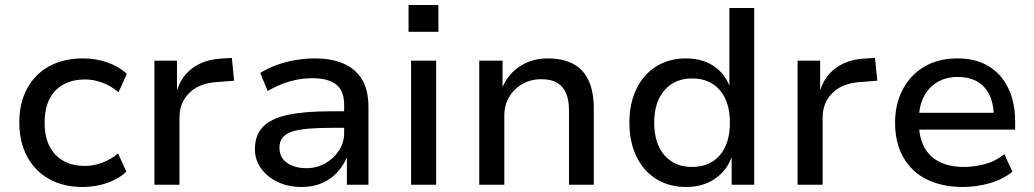

<svg xmlns="http://www.w3.org/2000/svg" viewBox="-20 -737 4125 766"><path d="M310 9Q233 9 176.5 -22.5Q120 -54 88.5 -112Q57 -170 57 -248Q57 -327 88.5 -384.5Q120 -442 177 -473Q234 -504 311 -504Q363 -504 409.5 -487.5Q456 -471 486 -442L453 -369Q424 -394 389 -407Q354 -420 320 -420Q244 -420 201 -375.5Q158 -331 158 -248Q158 -165 201 -120Q244 -75 319 -75Q353 -75 388 -88Q423 -101 451 -125L484 -52Q455 -24 408.5 -7.5Q362 9 310 9Z M596 0V-495H686V-379H687Q705 -434 749 -466Q793 -498 858 -503L905 -506L914 -415L838 -409Q771 -403 733.5 -364.5Q696 -326 696 -268V0Z M1183 9Q1130 9 1088 -11Q1046 -31 1021.5 -65Q997 -99 997 -142Q997 -198 1029 -231Q1061 -264 1127.5 -278.5Q1194 -293 1298 -293H1369V-227H1303Q1248 -227 1208.5 -223.5Q1169 -220 1144 -211.5Q1119 -203 1107 -187.5Q1095 -172 1095 -148Q1095 -108 1125.5 -87Q1156 -66 1203 -66Q1244 -66 1278 -85.5Q1312 -105 1332.5 -136.5Q1353 -168 1353 -206V-319Q1353 -375 1321 -400Q1289 -425 1226 -425Q1182 -425 1138.5 -413Q1095 -401 1048 -374L1018 -446Q1049 -465 1085 -478Q1121 -491 1160 -497.5Q1199 -504 1237 -504Q1302 -504 1350 -483.5Q1398 -463 1424 -420.5Q1450 -378 1450 -309V0H1364V-107H1363Q1349 -75 1324.5 -48.5Q1300 -22 1264.5 -6.5Q1229 9 1183 9Z M1610 -610V-717H1729V-610ZM1620 0V-495H1720V0Z M1892 0V-495H1985V-390Q2009 -444 2056.5 -474Q2104 -504 2165 -504Q2226 -504 2267 -482Q2308 -460 2328.5 -415.5Q2349 -371 2349 -302V0H2250V-298Q2250 -336 2239 -363.5Q2228 -391 2204 -406Q2180 -421 2140 -421Q2097 -421 2063.5 -401.5Q2030 -382 2011 -349.5Q1992 -317 1992 -276V0Z M2718 9Q2649 9 2598 -23Q2547 -55 2519 -113Q2491 -171 2491 -248Q2491 -324 2519 -382Q2547 -440 2598 -472Q2649 -504 2717 -504Q2780 -504 2825 -475Q2870 -446 2890 -395V-705H2989V0H2899V-107H2898Q2876 -52 2829 -21.5Q2782 9 2718 9ZM2741 -71Q2812 -71 2852 -118Q2892 -165 2892 -248Q2892 -330 2852 -377Q2812 -424 2741 -424Q2672 -424 2631 -377Q2590 -330 2590 -248Q2590 -165 2630.5 -118Q2671 -71 2741 -71Z M3162 0V-495H3252V-379H3253Q3271 -434 3315 -466Q3359 -498 3424 -503L3471 -506L3480 -415L3404 -409Q3337 -403 3299.5 -364.5Q3262 -326 3262 -268V0Z M3824 9Q3738 9 3677 -21.5Q3616 -52 3583.5 -110Q3551 -168 3551 -248Q3551 -322 3581.5 -380Q3612 -438 3667.5 -471Q3723 -504 3800 -504Q3873 -504 3924 -473Q3975 -442 4002.5 -385.5Q4030 -329 4030 -251V-220H3627V-287H3963L3945 -268Q3945 -347 3907.5 -388.5Q3870 -430 3801 -430Q3755 -430 3720 -409.5Q3685 -389 3665.5 -351Q3646 -313 3646 -260V-249Q3646 -190 3667 -150.5Q3688 -111 3728.5 -91Q3769 -71 3825 -71Q3866 -71 3908.5 -82Q3951 -93 3987 -122L4019 -52Q3981 -21 3928 -6Q3875 9 3824 9Z"/></svg>

Font: Nunito Sans 12pt ExtraLight 8pt Medium
Style: Regular
Weight: 500
Version: Version 3.101;gftools[0.9.27]